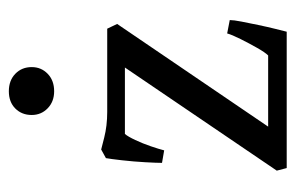

<svg xmlns="http://www.w3.org/2000/svg" viewBox="-140 -544 684 445"><g transform="rotate(-90 202.5 -322.0)"><path d="M29 -23 268 -375H114Q108 -368 100 -351Q92 -334 85.5 -315Q79 -296 76 -284L47 -289Q47 -301 48.5 -328Q50 -355 53 -381.5Q56 -408 58 -419L78 -430Q78 -430 105.5 -423Q133 -416 165 -416H358L369 -393L131 -43H296Q303 -50 313.5 -68.5Q324 -87 334 -107Q344 -127 347 -138L378 -132Q378 -123 374.5 -105Q371 -87 366.5 -65.5Q362 -44 357.5 -26Q353 -8 351 0H35ZM158 -591Q158 -614 173 -629Q188 -644 213 -644Q238 -644 253.5 -629Q269 -614 269 -591Q269 -569 253.5 -554Q238 -539 213 -539Q189 -539 173.5 -554Q158 -569 158 -591Z"/></g></svg>

Font: Buenard
Style: Regular
Weight: 400
Version: Version 2.000